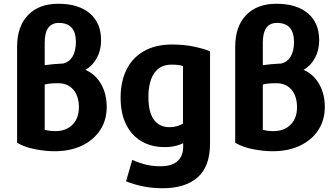

<svg xmlns="http://www.w3.org/2000/svg" viewBox="-20 -786 1785 1022"><path d="M518 -572Q518 -664 458 -715Q398 -766 290 -766Q187 -766 129 -705.5Q71 -645 71 -537V-26Q112 -2 167.5 8.5Q223 19 270 19Q354 19 416.5 -11Q479 -41 513.5 -94Q548 -147 548 -217Q548 -286 518 -338.5Q488 -391 435 -414Q475 -438 496.5 -479Q518 -520 518 -572ZM400 -215Q400 -157 366 -122.5Q332 -88 274 -88Q258 -88 243.5 -90Q229 -92 218 -95V-336Q232 -340 249 -341.5Q266 -343 291 -343Q341 -343 370.5 -308.5Q400 -274 400 -215ZM218 -439V-559Q218 -664 293 -664Q384 -664 384 -563Q384 -515 366.5 -485.5Q349 -456 317 -448Q290 -447 264.5 -444.5Q239 -442 218 -439Z M1098 -22V-513Q1064 -527 1011.5 -538Q959 -549 896 -549Q808 -549 746.5 -514Q685 -479 653.5 -415.5Q622 -352 622 -266Q622 -182 651.5 -123Q681 -64 734 -33.5Q787 -3 855 -3Q893 -3 919 -10.5Q945 -18 955 -24V-4Q955 45 924.5 72Q894 99 834 99Q789 99 751.5 89Q714 79 684 65L651 179Q689 195 739.5 205.5Q790 216 846 216Q966 216 1032 158Q1098 100 1098 -22ZM954 -128Q941 -120 922.5 -114.5Q904 -109 882 -109Q829 -109 799.5 -148.5Q770 -188 770 -270Q770 -351 801 -396.5Q832 -442 893 -442Q935 -442 954 -434Z M1679 -572Q1679 -664 1619 -715Q1559 -766 1451 -766Q1348 -766 1290 -705.5Q1232 -645 1232 -537V-26Q1273 -2 1328.5 8.5Q1384 19 1431 19Q1515 19 1577.5 -11Q1640 -41 1674.5 -94Q1709 -147 1709 -217Q1709 -286 1679 -338.5Q1649 -391 1596 -414Q1636 -438 1657.5 -479Q1679 -520 1679 -572ZM1561 -215Q1561 -157 1527 -122.5Q1493 -88 1435 -88Q1419 -88 1404.5 -90Q1390 -92 1379 -95V-336Q1393 -340 1410 -341.5Q1427 -343 1452 -343Q1502 -343 1531.5 -308.5Q1561 -274 1561 -215ZM1379 -439V-559Q1379 -664 1454 -664Q1545 -664 1545 -563Q1545 -515 1527.5 -485.5Q1510 -456 1478 -448Q1451 -447 1425.5 -444.5Q1400 -442 1379 -439Z"/></svg>

Font: Repo Bold
Style: Bold
Weight: 700
Designer: Stefan Peev
Foundry: Context Ltd
Version: Version 1.502